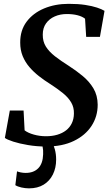

<svg xmlns="http://www.w3.org/2000/svg" viewBox="-20 -772 583 1026"><path d="M226 11Q176 11 130 3.2Q84 -4.5 50.8 -15.2Q17.5 -26 6 -35L32.5 -181.5H106L111.5 -75.5Q129.5 -61.5 160.8 -52.8Q192 -44 225.5 -44Q259 -44 286 -52Q313 -60 332.8 -75.2Q352.5 -90.5 363.5 -113Q374.5 -135.5 375 -164.5Q376 -198 360.5 -224.5Q345 -251 316 -274.5Q287 -298 247.5 -323.5Q217 -342.5 188.5 -364.8Q160 -387 137.2 -413.5Q114.5 -440 101.2 -472.2Q88 -504.5 88 -544Q87.5 -609.5 122 -655.8Q156.5 -702 215.5 -726.8Q274.5 -751.5 347 -751.5Q397 -751.5 434.8 -745.8Q472.5 -740 498.2 -731.5Q524 -723 538.5 -714L514 -575H440.5L434.5 -672Q419.5 -684 394.5 -690.5Q369.5 -697 337 -697Q301.5 -697 272.5 -684.2Q243.5 -671.5 226 -647Q208.5 -622.5 208.5 -587Q208 -550.5 225.2 -523Q242.5 -495.5 273.8 -471.2Q305 -447 347 -420.5Q386 -395.5 421.5 -366.2Q457 -337 479.2 -299.8Q501.5 -262.5 502 -212.5Q502 -149.5 469 -99Q436 -48.5 374.5 -18.8Q313 11 226 11ZM229.5 -15 257 -13Q266 0.5 273 25.8Q280 51 280 81Q280 125 262.8 160Q245.5 195 213.2 214.8Q181 234.5 135 234.5Q115 234.5 94.2 229.8Q73.5 225 62 217.5L71 143.5Q77 146.5 90.2 149.2Q103.5 152 117 152Q160 152 184.5 127Q209 102 210.5 52.5Q211.5 28 207.8 13Q204 -2 200.5 -13Z"/></svg>

Font: Merriweather 20pt SemiBold
Style: Italic
Weight: 600
Italic angle: -7.8°
Version: Version 2.101